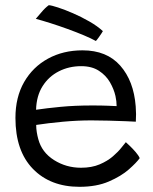

<svg xmlns="http://www.w3.org/2000/svg" viewBox="-20 -728 590 740"><path d="M518.5 -118.5Q506 -101 476.5 -75Q447 -49 399.5 -28.5Q352 -8 286.5 -8Q174 -8 106.8 -77.2Q39.5 -146.5 39.5 -273.5Q39.5 -353.5 73 -411.8Q106.5 -470 165 -502Q223.5 -534 298 -534Q391.5 -534 443.5 -475Q495.5 -416 503 -318.5Q505.5 -288 503.5 -259Q495.5 -259.5 465.5 -260.8Q435.5 -262 398.5 -263Q361.5 -264 332 -264Q279 -264 222 -258.8Q165 -253.5 119.5 -246.5Q119.5 -232 121.8 -218.2Q124 -204.5 127.5 -192Q141 -141 188 -111.2Q235 -81.5 292 -81.5Q333.5 -81.5 364 -94.5Q394.5 -107.5 415.2 -125.5Q436 -143.5 448 -159Q460 -174.5 465 -180Q469 -176.5 480.2 -165.8Q491.5 -155 502.8 -142Q514 -129 518.5 -118.5ZM119 -305Q159.5 -311 213.5 -316.2Q267.5 -321.5 336 -321.5Q371.5 -321.5 395.5 -320.5Q419.5 -319.5 429.5 -319Q429.5 -337.5 425 -358Q419 -384.5 403.8 -411Q388.5 -437.5 361.2 -455.2Q334 -473 293 -473Q246 -473 207 -453.2Q168 -433.5 144.2 -396Q120.5 -358.5 119 -305ZM168 -708Q178 -707.5 203.5 -699.2Q229 -691 261.2 -677Q293.5 -663 324.5 -645.2Q355.5 -627.5 376.5 -608Q372 -600 362.2 -586.2Q352.5 -572.5 349.5 -570Q332.5 -579.5 303.5 -591.8Q274.5 -604 240.8 -616.2Q207 -628.5 174.5 -638.8Q142 -649 118 -655.5Q125 -663 139.2 -680.2Q153.5 -697.5 168 -708Z"/></svg>

Font: Grandstander Light
Style: Regular
Weight: 300
Designer: Tyler Finck
Foundry: Etcetera Type Co
Version: Version 1.200; ttfautohint (v1.8.3)